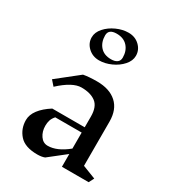

<svg xmlns="http://www.w3.org/2000/svg" viewBox="-209 -1003 1031 1133"><g transform="rotate(30 306.0 -436.0)"><path d="M567 0H385V-87L272 2Q252 10 222 10Q138 10 100.5 -32Q63 -74 63 -133Q63 -169 89 -203.5Q115 -238 164 -269H385V-342Q385 -409 349.5 -436Q314 -463 252 -463Q191 -463 106 -384L76 -418L221 -533Q260 -540 313 -540Q399 -540 447 -496.5Q495 -453 495 -371V-70L585 -35ZM385 -124V-233H205Q190 -216 184.5 -199Q179 -182 179 -161Q179 -122 198.5 -93.5Q218 -65 250 -65Q313 -65 385 -124ZM436 -785Q436 -751 409 -720.5Q382 -690 341 -671.5Q300 -653 260 -653Q216 -653 185.5 -681.5Q155 -710 155 -750Q155 -784 182 -814.5Q209 -845 250 -863.5Q291 -882 331 -882Q376 -882 406 -853.5Q436 -825 436 -785ZM218 -799Q218 -753 244 -723.5Q270 -694 318 -694Q345 -694 359.5 -705Q374 -716 374 -737Q374 -783 347.5 -812.5Q321 -842 273 -842Q218 -842 218 -799Z"/></g></svg>

Font: Inknut Antiqua Light
Style: Regular
Weight: 300
Designer: Claus Eggers Sørensen
Foundry: Claus Eggers Sørensen
Version: Version 1.003; ttfautohint (v1.8.2) -l 8 -r 50 -G 200 -x 14 